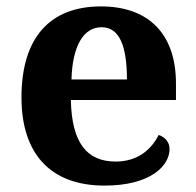

<svg xmlns="http://www.w3.org/2000/svg" viewBox="-20 -569 612 599"><path d="M306 10C450 10 509 -52 509 -104C509 -126 494 -142 475 -148C452 -102 409 -65 341 -65C251 -65 204 -123 201 -257H529V-308C529 -467 440 -549 295 -549C137 -549 47 -453 47 -265C47 -91 136 10 306 10ZM376 -321H203C206 -427 241 -484 297 -484C354 -484 376 -423 376 -321Z"/></svg>

Font: Noto Serif Malayalam
Style: Bold
Weight: 700
Designer: Indian type Foundry, Jelle Bosma, Monotype Design Team
Foundry: Monotype Imaging Inc.
Version: Version 2.104